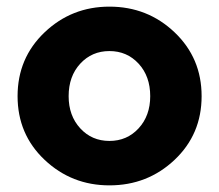

<svg xmlns="http://www.w3.org/2000/svg" viewBox="-20 -547 661 579"><path d="M310 12Q196 12 114.5 -65Q33 -142 33 -257Q33 -372 114.5 -449.5Q196 -527 310 -527Q425 -527 506.5 -449.5Q588 -372 588 -257Q588 -142 506.5 -65Q425 12 310 12ZM187 -257Q187 -198 222 -160Q257 -122 310 -122Q363 -122 398 -160Q433 -198 433 -257Q433 -317 398 -355Q363 -393 310 -393Q257 -393 222 -355Q187 -317 187 -257Z"/></svg>

Font: Freely
Style: Bold
Weight: 700
Designer: Kris Sowersby
Foundry: Klim Type Foundry
Version: Version 1.006;hotconv 1.0.113;makeotfexe 2.5.65598;200799169